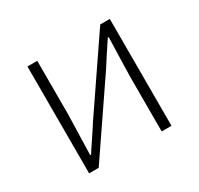

<svg xmlns="http://www.w3.org/2000/svg" viewBox="-110 -614 774 747"><g transform="rotate(-30 277.0 -240.0)"><path d="M92 0V-480H136V-240Q136 -219 131 -59H135Q144 -74 169 -111Q194 -148 203 -163L419 -480H462V0H418V-240Q418 -264 423 -421H419Q409 -406 384.5 -369Q360 -332 351 -317L135 0Z"/></g></svg>

Font: Toshiba Sans Light
Style: Regular
Weight: 300
Designer: Paul D. Hunt
Foundry: Toshiba Corporation
Version: Version 2.020;PS 2.0;hotconv 1.0.86;makeotf.lib2.5.63406